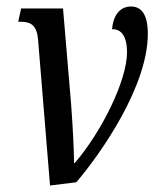

<svg xmlns="http://www.w3.org/2000/svg" viewBox="-20 -562 481 591"><path d="M97 -442 134 9 215 -1C294 -94 435 -298 435 -458C435 -518 415 -542 383 -542C354 -542 329 -521 325 -472C353 -473 371 -451 371 -401C371 -315 294 -158 210 -60H208C208 -93 204 -173 199 -240L174 -536H45L36 -495H44C75 -495 93 -484 97 -442Z"/></svg>

Font: Noto Serif ExtraCondensed
Style: Italic
Weight: 400
Width: 2
Italic angle: -12°
Designer: Monotype Design Team
Foundry: Monotype Imaging Inc.
Version: Version 2.014